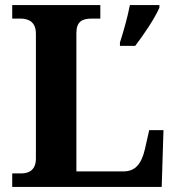

<svg xmlns="http://www.w3.org/2000/svg" viewBox="-20 -734 694 754"><path d="M28 0H615L622 -223H566L549 -148C536 -92 512 -61 466 -61H280V-604C280 -647 300 -661 340 -661H374V-714H28V-661H60C94 -661 121 -647 121 -601V-111C121 -67 94 -53 64 -53H28ZM451 -567V-554H511C544 -597 588 -662 606 -704V-714H490C482 -670 464 -607 451 -567Z"/></svg>

Font: Noto Serif Lao
Style: Bold
Weight: 700
Designer: Monotype Design Team
Foundry: Monotype Imaging Inc.
Version: Version 2.003